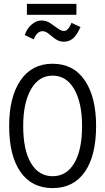

<svg xmlns="http://www.w3.org/2000/svg" viewBox="-20 -954 540 985"><path d="M250 11Q143 11 85 -72Q27 -155 27 -308Q27 -456 85 -541.5Q143 -627 250 -627Q357 -627 415 -541.5Q473 -456 473 -308Q473 -155 415 -72Q357 11 250 11ZM250 -50Q321 -50 361 -117Q401 -184 401 -308Q401 -426 361 -496Q321 -566 250 -566Q179 -566 139 -496Q99 -426 99 -308Q99 -184 139 -117Q179 -50 250 -50ZM347 -837 393 -815Q374 -773 354 -756.5Q334 -740 308 -740Q284 -740 265 -753.5Q246 -767 230 -780.5Q214 -794 198 -794Q170 -794 153 -752L107 -774Q118 -808 142.5 -828.5Q167 -849 192 -849Q217 -849 237.5 -835.5Q258 -822 276 -808.5Q294 -795 308 -795Q330 -795 347 -837ZM118 -878V-934H372V-878Z"/></svg>

Font: Inconsolata Nerd Font Mono
Style: Regular
Weight: 400
Monospace: yes
Designer: Raph Levien, Cyreal, Brenton Simpson
Foundry: Raph Levien, Cyreal, Google
Version: Version 3.000; ttfautohint (v1.8.3);Nerd Fonts 3.0.2